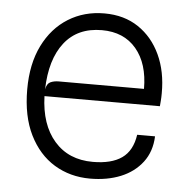

<svg xmlns="http://www.w3.org/2000/svg" viewBox="-45 -600 638 653"><g transform="rotate(5 274.0 -274.0)"><path d="M285.5 7.5Q217.5 7.5 163.5 -25.2Q109.5 -58 78 -121.5Q46.5 -185 46.5 -276.5Q46.5 -363.5 77.5 -426.2Q108.5 -489 162.8 -522.8Q217 -556.5 286 -556.5Q353.5 -556.5 402.2 -523.8Q451 -491 477.5 -434Q504 -377 503.5 -303Q503.5 -288.5 502.5 -276.5Q501.5 -264.5 501 -258.5H107Q110 -161.5 158.5 -105.8Q207 -50 290 -50Q353.5 -50 389 -75Q424.5 -100 432.5 -155H493.5Q491.5 -103 463.8 -66.5Q436 -30 390 -11.2Q344 7.5 285.5 7.5ZM151.5 -312.5H442Q442 -398.5 399.8 -448.8Q357.5 -499 282.5 -499Q199.5 -499 154.5 -441.5Q109.5 -384 107 -281.5Q110.5 -301 122.5 -306.8Q134.5 -312.5 151.5 -312.5Z"/></g></svg>

Font: Spline Sans Light
Style: Regular
Weight: 300
Designer: Eben Sorkin, Mirko Velimirovic
Foundry: Sorkin Type
Version: Version 1.000; ttfautohint (v1.8.3)